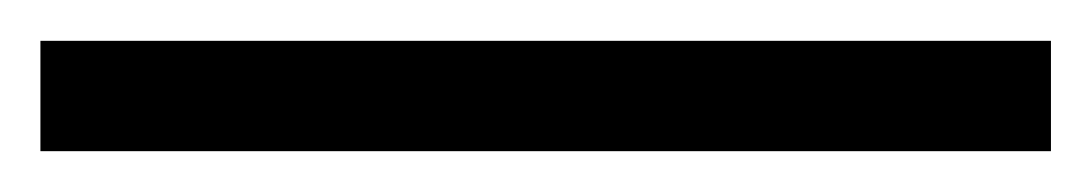

<svg xmlns="http://www.w3.org/2000/svg" viewBox="-20 15 540 95"><path d="M500 89.8V35.2H0V89.8Z"/></svg>

Font: GungsuhChe
Style: Regular
Weight: 400
Monospace: yes
Version: Version 2.21